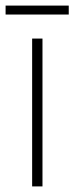

<svg xmlns="http://www.w3.org/2000/svg" viewBox="-39 -667 266 687"><path d="M113 0H76V-529H113ZM207 -647V-615H-19V-647Z"/></svg>

Font: Noto Sans Khmer Condensed ExtraLight
Style: Regular
Weight: 200
Width: 3
Designer: Danh Hong and the Monotype Design Team
Foundry: Monotype Imaging Inc.
Version: Version 2.004; ttfautohint (v1.8.4.7-5d5b)